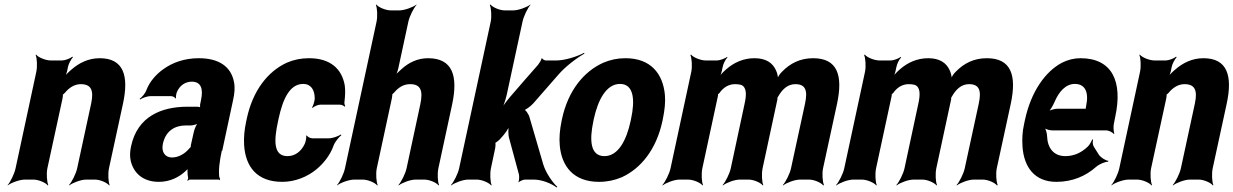

<svg xmlns="http://www.w3.org/2000/svg" viewBox="-20 -796 5467 851"><path d="M338 -423C383 -423 397 -397 384 -337L322 -50C317 -26 298 11 286 24L287 26C302 14 339 0 362 0H401C424 0 455 14 464 26L466 24C460 11 458 -26 463 -50L525 -336C552 -460 528 -538 422 -538C372 -538 330 -517 296 -487C284 -477 267 -460 261 -450L265 -448C271 -459 278 -478 280 -493L281 -498C283 -511 295 -534 303 -542L301 -545C292 -537 268 -528 255 -528H205C182 -528 149 -542 140 -554L138 -552C144 -539 146 -502 141 -478L49 -50C44 -26 26 11 14 24V26C29 14 67 0 90 0H128C151 0 183 14 192 26L194 24C188 11 185 -26 190 -50L257 -359C258 -362 260 -378 258 -379L255 -375C257 -374 266 -383 268 -385C286 -407 310 -423 338 -423Z M965 -128 1013 -352C1020 -383 1022 -410 1017 -433C1004 -501 950 -538 861 -538C798 -538 744 -519 702 -488C673 -467 644 -436 629 -397C624 -382 609 -365 599 -358L601 -355C611 -362 633 -370 648 -370H738C746 -370 756 -364 758 -359L760 -361C759 -366 761 -383 765 -390C778 -419 803 -434 830 -434C870 -434 882 -404 871 -353L868 -338C866 -331 866 -318 869 -314L873 -317C871 -321 859 -323 853 -323H811C694 -323 589 -279 561 -148C556 -125 555 -104 559 -85C571 -30 613 10 684 10C734 10 775 -11 805 -40C809 -44 815 -50 817 -54L813 -55C811 -51 811 -43 811 -37C811 -26 812 -16 814 -7C815 -5 811 1 810 3L813 5C814 3 819 0 822 0H949C951 0 951 2 952 3L955 1C954 0 954 -2 954 -4C954 -5 957 -7 955 -7L952 -10C948 -43 953 -80 963 -128ZM702 -159C715 -218 757 -240 804 -240H826C837 -240 857 -246 864 -253L861 -256C852 -249 842 -225 839 -211L828 -162C827 -159 824 -145 826 -143L830 -146C828 -148 822 -141 819 -138C800 -115 772 -98 742 -98C712 -98 694 -122 702 -159Z M1212 -257 1215 -271C1233 -353 1262 -424 1324 -424C1358 -424 1375 -398 1375 -359C1375 -349 1368 -326 1363 -320L1366 -318C1371 -324 1389 -332 1399 -332H1487C1495 -332 1504 -327 1508 -323L1510 -326C1508 -330 1505 -339 1507 -347C1510 -372 1511 -396 1508 -418C1495 -491 1444 -538 1350 -538C1313 -538 1281 -531 1251 -518C1166 -479 1100 -393 1074 -271L1071 -257C1063 -220 1060 -185 1062 -153C1068 -57 1119 10 1231 10C1289 10 1343 -13 1382 -45C1412 -70 1443 -106 1459 -152C1465 -168 1483 -189 1493 -197L1491 -200C1479 -192 1454 -183 1438 -183H1364C1355 -183 1342 -190 1340 -196L1337 -194C1339 -188 1335 -168 1331 -159C1315 -124 1287 -104 1254 -104C1191 -104 1194 -174 1212 -257Z M1798 -423C1844 -423 1856 -395 1843 -334L1782 -50C1777 -26 1758 11 1746 24L1747 26C1762 14 1799 0 1822 0H1861C1884 0 1915 14 1924 26L1926 24C1920 11 1918 -26 1923 -50L1984 -333C2011 -460 1986 -538 1877 -538C1830 -538 1791 -518 1760 -490C1748 -480 1732 -464 1726 -455L1730 -453C1736 -463 1743 -481 1746 -496L1790 -700C1795 -724 1814 -761 1826 -774V-776C1811 -764 1773 -750 1750 -750H1712C1689 -750 1657 -764 1648 -776L1646 -774C1652 -761 1654 -724 1649 -700L1509 -50C1504 -26 1486 11 1474 24V26C1489 14 1527 0 1550 0H1588C1611 0 1643 14 1652 26L1654 24C1648 11 1645 -26 1650 -50L1717 -361C1718 -365 1720 -380 1718 -381L1716 -377C1718 -376 1726 -385 1728 -387C1747 -409 1769 -423 1798 -423Z M2237 -182 2280 -23C2282 -16 2281 5 2278 11L2279 12C2283 7 2300 0 2306 0H2347C2383 0 2427 19 2447 35L2450 32C2431 15 2400 -28 2388 -67L2327 -276C2324 -289 2309 -311 2301 -311L2300 -307C2308 -307 2332 -325 2343 -337L2454 -464C2487 -503 2541 -542 2570 -558L2569 -562C2540 -546 2484 -528 2446 -528H2399C2394 -528 2383 -534 2383 -538L2380 -537C2381 -532 2369 -514 2365 -509C2324 -462 2283 -416 2243 -369C2225 -348 2202 -317 2193 -298L2197 -296C2208 -315 2220 -350 2226 -376L2296 -700C2301 -724 2319 -761 2331 -774V-776C2316 -764 2278 -750 2255 -750H2217C2194 -750 2163 -764 2154 -776L2151 -774C2157 -761 2160 -724 2155 -700L2015 -50C2010 -26 1991 11 1979 24L1980 26C1995 14 2032 0 2055 0H2093C2116 0 2148 14 2157 26L2159 24C2153 11 2151 -26 2156 -50L2175 -140C2176 -146 2178 -164 2174 -166L2172 -162C2175 -161 2189 -172 2193 -176L2203 -187C2216 -200 2234 -226 2239 -240H2236C2232 -226 2232 -197 2237 -182Z M2471 -269 2469 -259C2461 -220 2458 -185 2461 -152C2469 -58 2523 10 2635 10C2671 10 2704 3 2735 -10C2821 -49 2889 -134 2916 -259L2918 -269C2926 -308 2930 -343 2927 -376C2918 -470 2864 -538 2752 -538C2716 -538 2685 -531 2654 -518C2567 -479 2498 -394 2471 -269ZM2777 -269 2775 -259C2757 -176 2721 -104 2659 -104C2596 -104 2592 -175 2610 -259L2612 -269C2630 -351 2666 -424 2728 -424C2790 -424 2795 -352 2777 -269Z M3238 -423C3248 -423 3256 -422 3264 -420C3289 -411 3290 -379 3280 -335L3219 -50C3214 -26 3195 11 3183 24L3184 26C3199 14 3236 0 3259 0H3298C3321 0 3352 14 3361 26L3363 24C3357 11 3355 -26 3360 -50L3426 -357C3425 -358 3427 -365 3426 -366L3424 -362C3425 -362 3429 -367 3429 -368C3447 -400 3471 -423 3505 -423C3550 -423 3561 -396 3548 -336L3486 -50C3481 -26 3462 11 3450 24L3451 26C3466 14 3503 0 3526 0H3566C3589 0 3620 14 3629 26L3632 24C3626 11 3623 -26 3628 -50L3690 -336C3717 -462 3692 -538 3584 -538C3526 -538 3482 -515 3446 -478C3436 -469 3426 -452 3424 -443H3428C3430 -452 3425 -472 3420 -483C3405 -518 3374 -538 3324 -538C3274 -538 3232 -518 3199 -489C3187 -479 3171 -462 3165 -452L3168 -450C3174 -461 3180 -480 3182 -495L3183 -498C3185 -512 3196 -534 3204 -541L3203 -544C3194 -537 3171 -528 3158 -528H3108C3085 -528 3052 -542 3043 -554L3040 -552C3046 -539 3049 -502 3044 -478L2952 -50C2947 -26 2928 11 2916 24L2917 26C2932 14 2969 0 2992 0H3030C3053 0 3085 14 3094 26L3096 24C3090 11 3088 -26 3093 -50L3160 -361C3161 -364 3164 -378 3162 -379L3158 -376C3160 -375 3167 -382 3169 -384C3186 -408 3209 -423 3238 -423Z M4008 -423C4018 -423 4026 -422 4034 -420C4059 -411 4060 -379 4050 -335L3989 -50C3984 -26 3965 11 3953 24L3954 26C3969 14 4006 0 4029 0H4068C4091 0 4122 14 4131 26L4133 24C4127 11 4125 -26 4130 -50L4196 -357C4195 -358 4197 -365 4196 -366L4194 -362C4195 -362 4199 -367 4199 -368C4217 -400 4241 -423 4275 -423C4320 -423 4331 -396 4318 -336L4256 -50C4251 -26 4232 11 4220 24L4221 26C4236 14 4273 0 4296 0H4336C4359 0 4390 14 4399 26L4402 24C4396 11 4393 -26 4398 -50L4460 -336C4487 -462 4462 -538 4354 -538C4296 -538 4252 -515 4216 -478C4206 -469 4196 -452 4194 -443H4198C4200 -452 4195 -472 4190 -483C4175 -518 4144 -538 4094 -538C4044 -538 4002 -518 3969 -489C3957 -479 3941 -462 3935 -452L3938 -450C3944 -461 3950 -480 3952 -495L3953 -498C3955 -512 3966 -534 3974 -541L3973 -544C3964 -537 3941 -528 3928 -528H3878C3855 -528 3822 -542 3813 -554L3810 -552C3816 -539 3819 -502 3814 -478L3722 -50C3717 -26 3698 11 3686 24L3687 26C3702 14 3739 0 3762 0H3800C3823 0 3855 14 3864 26L3866 24C3860 11 3858 -26 3863 -50L3930 -361C3931 -364 3934 -378 3932 -379L3928 -376C3930 -375 3937 -382 3939 -384C3956 -408 3979 -423 4008 -423Z M4769 -538C4740 -538 4713 -531 4687 -518C4613 -479 4550 -390 4523 -265L4519 -246C4511 -211 4510 -178 4512 -147C4518 -55 4566 10 4662 10C4734 10 4793 -16 4839 -57C4853 -69 4880 -80 4891 -79L4893 -83C4881 -84 4858 -98 4850 -111L4828 -146C4823 -154 4822 -169 4825 -177L4821 -178C4818 -170 4809 -153 4801 -146C4774 -120 4741 -104 4702 -104C4650 -104 4623 -140 4621 -192C4621 -206 4614 -226 4609 -233L4608 -229C4615 -223 4632 -218 4646 -218H4883C4895 -218 4912 -209 4917 -202L4919 -204C4916 -212 4914 -234 4917 -248L4923 -278C4957 -434 4910 -538 4769 -538ZM4794 -326 4793 -320C4792 -317 4791 -311 4793 -310L4795 -312C4794 -314 4790 -314 4788 -314H4667C4654 -314 4633 -308 4623 -301L4624 -297C4634 -305 4647 -328 4654 -344C4673 -389 4703 -424 4744 -424C4790 -424 4807 -387 4794 -326Z M5230 -423C5275 -423 5289 -397 5276 -337L5214 -50C5209 -26 5190 11 5178 24L5179 26C5194 14 5231 0 5254 0H5293C5316 0 5347 14 5356 26L5358 24C5352 11 5350 -26 5355 -50L5417 -336C5444 -460 5420 -538 5314 -538C5264 -538 5222 -517 5188 -487C5176 -477 5159 -460 5153 -450L5157 -448C5163 -459 5170 -478 5172 -493L5173 -498C5175 -511 5187 -534 5195 -542L5193 -545C5184 -537 5160 -528 5147 -528H5097C5074 -528 5041 -542 5032 -554L5030 -552C5036 -539 5038 -502 5033 -478L4941 -50C4936 -26 4918 11 4906 24V26C4921 14 4959 0 4982 0H5020C5043 0 5075 14 5084 26L5086 24C5080 11 5077 -26 5082 -50L5149 -359C5150 -362 5152 -378 5150 -379L5147 -375C5149 -374 5158 -383 5160 -385C5178 -407 5202 -423 5230 -423Z"/></svg>

Font: Asimov
Style: EdgeExtremeIt
Weight: 500
Designer: Google
Version: Version 2.000980: 2014